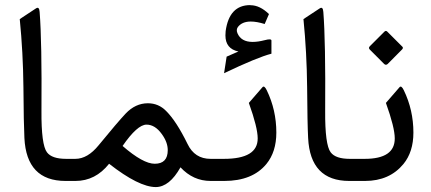

<svg xmlns="http://www.w3.org/2000/svg" viewBox="-20 -720 1714 764"><path d="M267.1 0H240.7Q85.4 0 77.1 -170.9Q74.2 -227.1 73.2 -373.5Q71.8 -511.7 58.6 -644L123 -686.5Q136.2 -695.3 137.7 -672.4Q147 -554.7 145 -279.3Q144 -143.6 167 -113.8Q186.5 -87.9 243.2 -87.9H267.1Q278.8 -87.9 278.8 -49.8V-37.6Q278.8 0 267.1 0Z M262.2 -87.9H279.8Q328.6 -87.9 372.6 -142.1Q447.8 -233.9 480 -268.1Q519 -309.1 568.4 -309.1Q611.3 -309.1 641.6 -277.8Q682.1 -237.3 726.1 -147.5Q754.4 -87.9 817.9 -87.9H826.7Q838.4 -87.9 838.4 -49.8V-37.6Q838.4 0 826.7 0H817.9Q748.5 0 698.2 -54.2Q654.3 23.9 600.1 24.4Q532.7 24.4 414.1 -68.4Q359.9 0 280.3 0H262.2Q235.4 0 235.4 -37.6V-49.8Q235.4 -87.9 262.2 -87.9ZM467.8 -139.2Q549.3 -68.4 595.7 -68.4Q647.5 -68.4 647.5 -122.6Q647.5 -154.3 623.5 -187Q596.7 -224.1 563 -224.1Q526.4 -224.1 467.8 -139.2Z M871.6 -428.7 881.8 -494.6Q905.3 -504.9 928.7 -515.1Q877 -525.9 877 -579.1Q877 -586.9 877.9 -596.2Q892.1 -699.7 975.6 -699.7Q976.6 -699.7 977.1 -699.2Q1013.7 -699.2 1050.3 -664.1L1033.2 -624.5Q1001.5 -634.3 978 -634.3Q943.4 -634.3 926.8 -612.8Q918.9 -602.1 924.8 -587.9Q939.5 -553.2 985.4 -553.2Q1006.3 -553.2 1033.2 -560.1Q1060.1 -567.4 1060.1 -558.6V-506.3Q1003.4 -491.7 871.6 -428.7ZM820.8 -87.9H871.1Q1005.9 -87.9 1005.4 -169.4Q1005.4 -212.4 970.2 -310.5L1024.4 -373Q1031.7 -381.3 1041.5 -360.8Q1079.6 -282.2 1079.6 -192.4Q1079.6 -115.7 1040 -67.4Q984.4 0 872.6 0H820.8Q793.9 0 793.9 -37.6V-49.8Q793.9 -87.9 820.8 -87.9Z M1396 0H1369.6Q1214.4 0 1206.1 -170.9Q1203.1 -227.1 1202.1 -373.5Q1200.7 -511.7 1187.5 -644L1252 -686.5Q1265.1 -695.3 1266.6 -672.4Q1275.9 -554.7 1273.9 -279.3Q1272.9 -143.6 1295.9 -113.8Q1315.4 -87.9 1372.1 -87.9H1396Q1407.7 -87.9 1407.7 -49.8V-37.6Q1407.7 0 1396 0Z M1625 -192.4Q1625 -115.7 1585.4 -67.4Q1529.8 0 1432.6 0H1390.6Q1363.8 0 1363.8 -37.6V-49.8Q1363.8 -87.9 1390.6 -87.9H1431.2Q1551.3 -87.9 1550.8 -169.4Q1550.8 -212.4 1515.6 -310.5L1569.8 -373Q1577.1 -381.3 1586.9 -360.8Q1625 -282.2 1625 -192.4ZM1521 -594.2 1581.5 -533.7Q1585.4 -529.3 1580.1 -523.4L1522.5 -465.3Q1515.1 -459 1508.3 -465.8L1451.7 -522.5Q1444.8 -529.3 1451.7 -536.1L1509.8 -594.2Q1515.6 -599.6 1521 -594.2Z"/></svg>

Font: Sahel WOL
Style: WOL
Weight: 400
Foundry: Saber Rastikerdar (saber.rastikerdar@gmail.com)
Version: Version 1.0.0-alpha22